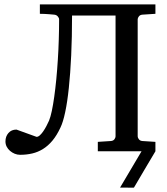

<svg xmlns="http://www.w3.org/2000/svg" viewBox="-20 -691 762 877"><path d="M689.9 0Q662.1 46.4 640.6 83L591.8 166Q591.8 166.5 581.8 166.3Q571.8 166 560.1 166H528.3L626.5 0H426.8V-43L486.8 -46.9Q497.6 -47.9 502.7 -54.9Q507.8 -62 507.8 -67.9V-620.1H309.1Q309.1 -520.5 305.2 -437.5Q301.3 -354.5 294.4 -289.6Q287.6 -224.6 277.8 -178.7Q268.1 -132.8 255.9 -107.9Q239.3 -72.3 219.5 -48.6Q199.7 -24.9 176.5 -10.5Q153.3 3.9 127.2 10Q101.1 16.1 71.8 16.1Q59.1 16.1 47.1 11.2Q35.2 6.3 25.6 -2Q16.1 -10.3 10.5 -21.2Q4.9 -32.2 4.9 -44.9Q4.9 -67.9 18.6 -83.5Q32.2 -99.1 55.2 -99.1L147 -65.9Q154.3 -65.9 162.1 -73Q169.9 -80.1 177.5 -91.1Q185.1 -102.1 191.9 -115Q198.7 -127.9 204.1 -140.1Q210.9 -156.7 216.8 -184.8Q222.7 -212.9 227.8 -249.3Q232.9 -285.6 237.1 -328.4Q241.2 -371.1 244.1 -417Q247.1 -462.9 248.5 -510.3Q250 -557.6 250 -603Q250 -608.9 243.9 -616Q237.8 -623 228 -624Q216.8 -625 205.1 -626Q195.3 -627 183.6 -627.4Q171.9 -627.9 162.1 -627.9V-670.9H689.9V-627.9L629.9 -624Q619.6 -623 614.3 -616Q608.9 -608.9 608.9 -603V-67.9Q608.9 -62 614.3 -54.9Q619.6 -47.9 629.9 -46.9L689.9 -43Z"/></svg>

Font: Charis SIL
Style: Regular
Weight: 400
Foundry: SIL International
Version: Version 4.112